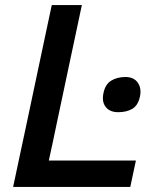

<svg xmlns="http://www.w3.org/2000/svg" viewBox="-20 -733 615 753"><path d="M31.5 0Q44 -58.5 55.5 -113Q67 -167.5 81.5 -234.5L132 -473Q146.5 -542 158.5 -598Q170.5 -653.5 183 -713H301Q288.5 -653 276.5 -597.5Q264.5 -541.5 250 -473L203.5 -253.5Q194.5 -211.5 187 -175Q179 -138.5 171.5 -103.5H513L491 0ZM443.5 -293Q411 -293 395 -313Q383.5 -327 383.5 -348Q383.5 -358 386 -369Q393 -402.5 416.2 -416.8Q439.5 -431 472 -431Q504 -431 520 -409.5Q531 -394 531 -373.5Q531 -364.5 529 -355Q521.5 -319.5 499 -306.2Q476.5 -293 443.5 -293Z"/></svg>

Font: Heraclito Medium
Style: Italic
Weight: 500
Italic angle: -12°
Designer: Kostas Bartsokas (font) & Cristiano Sobral (main changes)
Foundry: Kostas Bartsokas (font) & Cristiano Sobral (main changes)
Version: Version 1.00;July 8, 2020;FontCreator 13.0.0.2655 64-bit